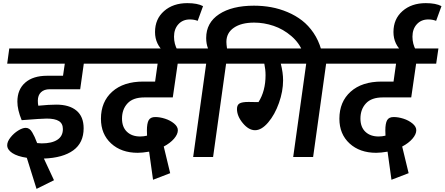

<svg xmlns="http://www.w3.org/2000/svg" viewBox="-20 -1001 2834 1224"><path d="M296.9 -432.1Q261.2 -432.1 241.2 -412.8Q221.2 -393.6 221.2 -358.9Q221.2 -341.8 224.1 -327.1Q292.5 -334 338.9 -334Q421.9 -334 467.5 -295.9Q513.2 -257.8 513.2 -183.1Q513.2 -90.8 447.3 -42.7Q381.3 5.4 259.8 9.8L324.2 147.9L212.9 203.1L150.9 4.9Q90.8 -3.9 58.3 -25.4Q25.9 -46.9 25.9 -75.2Q25.9 -98.1 46.9 -124.8Q67.9 -151.4 95.7 -168.7Q123.5 -186 144 -186Q156.2 -186 166.5 -179.2Q176.8 -172.4 185.8 -156.7Q194.8 -141.1 200.9 -127.7Q207 -114.3 216.8 -88.9Q234.4 -86.9 246.1 -86.9Q310.1 -86.9 345.5 -109.9Q380.9 -132.8 380.9 -178.2Q380.9 -213.4 355.5 -229.2Q330.1 -245.1 277.8 -245.1Q246.1 -245.1 118.2 -234.9Q90.8 -301.3 90.8 -353Q90.8 -430.7 140.9 -474.4Q190.9 -518.1 280.8 -518.1H381.8L393.1 -595.2H25.9L39.1 -691.9H654.8L642.1 -595.2H514.2L491.2 -432.1Z M899.9 -379.9Q828.1 -379.9 793 -342Q757.8 -304.2 757.8 -245.1Q757.8 -190.9 789.3 -160.9Q820.8 -130.9 873.5 -130.9Q895 -130.9 917.5 -136.2Q917.5 -142.1 917 -153.1Q916.5 -164.1 916.5 -168.9Q916.5 -214.8 928 -234.9Q939.5 -254.9 969.7 -254.9Q999 -254.9 1032 -244.4Q1064.9 -233.9 1089.4 -213.9Q1113.8 -193.8 1113.8 -170.9Q1113.8 -145 1089.4 -116.7Q1064.9 -88.4 1023.9 -66.9L1064.9 103L955.6 145L930.7 -34.2Q887.7 -26.9 857.9 -26.9Q753.4 -26.9 688.5 -86.4Q623.5 -146 623.5 -244.1Q623.5 -352.1 695.3 -416.5Q767.1 -481 893.6 -481H968.8L984.9 -595.2H600.6L614.7 -691.9H1254.9L1240.7 -595.2H1112.8L1081.5 -379.9Z M1240.2 -868.2Q1217.3 -877 1190.4 -877Q1145 -877 1117.2 -846.4Q1089.4 -815.9 1089.4 -767.1Q1089.4 -720.7 1111.3 -681.2L1030.3 -666Q968.3 -717.3 968.3 -796.9Q968.3 -879.9 1025.9 -930.4Q1083.5 -981 1174.3 -981Q1238.8 -981 1274.4 -961.9Z M1599.1 -964.8Q1655.8 -964.8 1709 -955.1Q1762.2 -945.3 1813.2 -923.8Q1864.3 -902.3 1905.5 -870.4Q1946.8 -838.4 1978.8 -791.3Q2010.7 -744.1 2027.3 -686L1911.1 -667Q1889.2 -726.6 1837.4 -771Q1785.6 -815.4 1724.1 -836.2Q1662.6 -856.9 1600.1 -856.9Q1518.6 -856.9 1470.9 -824.2Q1423.3 -791.5 1423.3 -733.9Q1423.3 -718.3 1427.2 -691.9H1530.3L1516.1 -595.2H1421.4L1338.4 0H1211.4L1294.4 -595.2H1198.2L1212.4 -691.9H1306.2Q1294.4 -721.7 1294.4 -758.8Q1294.4 -856 1376.7 -910.4Q1459 -964.8 1599.1 -964.8Z M2176.8 -691.9 2163.1 -595.2H2059.1L1976.1 0H1849.1L1932.1 -595.2H1770Q1784.7 -538.1 1784.7 -488.8Q1784.7 -418.9 1758.3 -344.5Q1731.9 -270 1689.7 -220.5Q1647.5 -170.9 1606 -170.9Q1565.4 -170.9 1528.1 -215.8Q1490.7 -260.7 1490.7 -306.2Q1490.7 -332 1507.1 -341.6Q1523.4 -351.1 1564.9 -351.1Q1571.8 -351.1 1592.5 -350.6Q1613.3 -350.1 1627.9 -350.1Q1672.9 -420.9 1672.9 -522Q1672.9 -557.1 1665 -595.2H1465.8L1479 -691.9Z M2419.9 -379.9Q2348.1 -379.9 2313 -342Q2277.8 -304.2 2277.8 -245.1Q2277.8 -190.9 2309.3 -160.9Q2340.8 -130.9 2393.6 -130.9Q2415 -130.9 2437.5 -136.2Q2437.5 -142.1 2437 -153.1Q2436.5 -164.1 2436.5 -168.9Q2436.5 -214.8 2448 -234.9Q2459.5 -254.9 2489.7 -254.9Q2519 -254.9 2552 -244.4Q2585 -233.9 2609.4 -213.9Q2633.8 -193.8 2633.8 -170.9Q2633.8 -145 2609.4 -116.7Q2585 -88.4 2543.9 -66.9L2585 103L2475.6 145L2450.7 -34.2Q2407.7 -26.9 2377.9 -26.9Q2273.4 -26.9 2208.5 -86.4Q2143.6 -146 2143.6 -244.1Q2143.6 -352.1 2215.3 -416.5Q2287.1 -481 2413.6 -481H2488.8L2504.9 -595.2H2120.6L2134.8 -691.9H2774.9L2760.7 -595.2H2632.8L2601.6 -379.9Z M2760.3 -868.2Q2737.3 -877 2710.4 -877Q2665 -877 2637.2 -846.4Q2609.4 -815.9 2609.4 -767.1Q2609.4 -720.7 2631.3 -681.2L2550.3 -666Q2488.3 -717.3 2488.3 -796.9Q2488.3 -879.9 2545.9 -930.4Q2603.5 -981 2694.3 -981Q2758.8 -981 2794.4 -961.9Z"/></svg>

Font: FiraGO SemiBold
Style: Italic
Weight: 600
Italic angle: -8°
Designer: bBox Type GmbH
Foundry: bBox Type GmbH
Version: Version 1.001;PS 001.001;hotconv 1.0.88;makeotf.lib2.5.64775